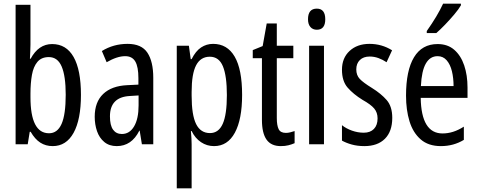

<svg xmlns="http://www.w3.org/2000/svg" viewBox="-20 -786 2607 1046"><path d="M146 -543Q146 -527 145 -508Q144 -489 143 -466H147Q190 -546 264 -546Q341 -546 381 -475.5Q421 -405 421 -269Q421 -135 381 -62.5Q341 10 267 10Q229 10 199.5 -9Q170 -28 147 -68H142L131 0H65V-760H146ZM246 -475Q206 -475 184 -449Q162 -423 154 -378Q146 -333 146 -276V-257Q146 -60 247 -60Q293 -60 315.5 -111Q338 -162 338 -270Q338 -372 316 -423.5Q294 -475 246 -475Z M675 -547Q751 -547 783 -499Q815 -451 815 -362V0H753L741 -74H739Q697 10 616 10Q575 10 548 -12.5Q521 -35 508.5 -71.5Q496 -108 496 -150Q496 -230 542 -274Q588 -318 673 -322L734 -325V-360Q734 -422 717 -451Q700 -480 662 -480Q618 -480 561 -447L535 -508Q598 -547 675 -547ZM687 -263Q579 -257 579 -152Q579 -103 596 -79.5Q613 -56 644 -56Q686 -56 710.5 -97.5Q735 -139 735 -212V-266Z M1141 -547Q1218 -547 1258.5 -477.5Q1299 -408 1299 -269Q1299 -136 1259.5 -63Q1220 10 1146 10Q1107 10 1075 -11.5Q1043 -33 1024 -72H1020Q1022 -51 1023 -33Q1024 -15 1024 0V240H943V-537H1009L1019 -464H1024Q1046 -508 1075.5 -527.5Q1105 -547 1141 -547ZM1123 -477Q1073 -477 1048.5 -430.5Q1024 -384 1024 -285V-265Q1024 -159 1048.5 -110Q1073 -61 1124 -61Q1171 -61 1193.5 -111.5Q1216 -162 1216 -268Q1216 -372 1194.5 -424.5Q1173 -477 1123 -477Z M1537 -62Q1549 -62 1561 -65Q1573 -68 1585 -72V-6Q1569 1 1551 5.5Q1533 10 1510 10Q1457 10 1432 -25.5Q1407 -61 1407 -133V-469H1357V-513L1411 -535L1433 -658H1488V-537H1578V-469H1488V-143Q1488 -103 1498 -82.5Q1508 -62 1537 -62Z M1706 -739Q1752 -739 1752 -681Q1752 -624 1706 -624Q1684 -624 1671 -639Q1658 -654 1658 -681Q1658 -739 1706 -739ZM1745 -537V0H1664V-537Z M2117 -144Q2117 -70 2077 -30Q2037 10 1965 10Q1928 10 1897 1.5Q1866 -7 1843 -20V-104Q1865 -86 1897 -74.5Q1929 -63 1962 -63Q1997 -63 2017 -83.5Q2037 -104 2037 -141Q2037 -173 2018.5 -195Q2000 -217 1955 -242Q1905 -273 1874 -308.5Q1843 -344 1843 -406Q1843 -470 1884.5 -508.5Q1926 -547 1993 -547Q2060 -547 2116 -512L2086 -447Q2065 -461 2042 -469.5Q2019 -478 1994 -478Q1960 -478 1940.5 -459Q1921 -440 1921 -408Q1921 -376 1940 -356Q1959 -336 2006 -307Q2056 -276 2086.5 -241Q2117 -206 2117 -144Z M2364 -546Q2419 -546 2455 -514.5Q2491 -483 2509 -429.5Q2527 -376 2527 -309V-253H2272Q2275 -59 2391 -59Q2420 -59 2448.5 -68Q2477 -77 2507 -96V-24Q2451 10 2382 10Q2314 10 2272 -26.5Q2230 -63 2211 -125Q2192 -187 2192 -265Q2192 -402 2235.5 -474Q2279 -546 2364 -546ZM2364 -480Q2323 -480 2300 -440Q2277 -400 2273 -317H2451Q2451 -361 2442 -398Q2433 -435 2413.5 -457.5Q2394 -480 2364 -480ZM2491 -757Q2479 -736 2455 -707.5Q2431 -679 2404.5 -651.5Q2378 -624 2357 -606H2305V-617Q2363 -699 2394 -766H2491Z"/></svg>

Font: Noto Sans ExtraCondensed
Style: Regular
Weight: 400
Width: 2
Designer: Monotype Design Team
Foundry: Monotype Imaging Inc.
Version: Version 2.013; ttfautohint (v1.8.4.7-5d5b)